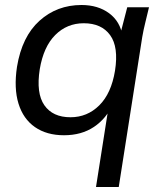

<svg xmlns="http://www.w3.org/2000/svg" viewBox="-20 -532 645 768"><path d="M364 216 416 -115 432 -117Q406 -58 356 -24.5Q306 9 236 9Q167 9 120 -23.5Q73 -56 54 -117.5Q35 -179 48 -265Q68 -386 138 -449Q208 -512 306 -512Q372 -512 416.5 -479Q461 -446 470 -388L459 -387L489 -503H576Q569 -473 561.5 -443Q554 -413 549 -384L455 216ZM262 -63Q329 -63 377 -110.5Q425 -158 440 -249Q455 -344 420.5 -391.5Q386 -439 315 -439Q248 -439 201 -392Q154 -345 139 -255Q124 -159 157.5 -111Q191 -63 262 -63Z"/></svg>

Font: Mulish ExtraLight Medium
Style: Italic
Weight: 500
Italic angle: -9°
Version: Version 3.603